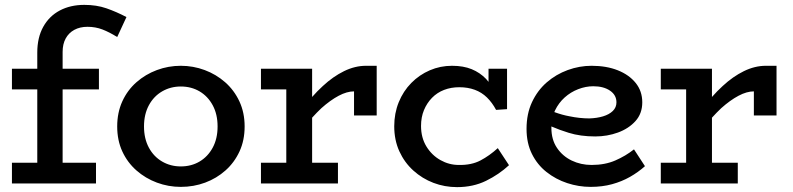

<svg xmlns="http://www.w3.org/2000/svg" viewBox="-20 -753 3255 788"><path d="M29 0V-85H133V-386H29V-471H133V-537Q133 -599 157.5 -643Q182 -687 225.5 -710Q269 -733 326 -733Q376 -733 416.5 -719Q457 -705 499 -683L461 -601Q429 -621 400.5 -632Q372 -643 339 -643Q308 -643 285 -630.5Q262 -618 249.5 -595Q237 -572 237 -540V-471H386V-386H237V-85H374V0Z M722 14Q671 14 624 -3.5Q577 -21 540 -53.5Q503 -86 482 -131.5Q461 -177 461 -234Q461 -291 482 -337Q503 -383 540 -415.5Q577 -448 624 -465.5Q671 -483 722 -483Q773 -483 820 -465.5Q867 -448 904 -415.5Q941 -383 962.5 -337Q984 -291 984 -234Q984 -177 963 -131.5Q942 -86 905.5 -53.5Q869 -21 822 -3.5Q775 14 722 14ZM722 -70Q765 -70 799 -90Q833 -110 853 -147Q873 -184 873 -234Q873 -284 853 -321Q833 -358 799 -378Q765 -398 722 -398Q680 -398 645.5 -378Q611 -358 591 -321Q571 -284 571 -234Q571 -184 591 -147Q611 -110 645.5 -90Q680 -70 722 -70Z M1051 0V-85H1155V-386H1051V-471H1261V-355Q1282 -379 1305 -400Q1347 -439 1392 -461Q1437 -483 1482 -483H1526V-279H1433V-378Q1404 -378 1370 -360Q1336 -342 1299 -309Q1280 -291 1261 -270V-85H1367V0Z M1856 15Q1805 15 1759 -2.5Q1713 -20 1676.5 -53Q1640 -86 1619 -132Q1598 -178 1598 -235Q1598 -288 1616.5 -333.5Q1635 -379 1668 -412.5Q1701 -446 1744 -464.5Q1787 -483 1835 -483Q1882 -483 1916 -469Q1950 -455 1975 -429Q1980 -423 1985 -417V-471H2061V-305L2016 -302Q2000 -332 1978.5 -353Q1957 -374 1928.5 -384.5Q1900 -395 1865 -395Q1831 -395 1802.5 -384Q1774 -373 1753 -351.5Q1732 -330 1720 -301Q1708 -272 1708 -236Q1708 -188 1730 -152Q1752 -116 1787.5 -96Q1823 -76 1863 -76Q1915 -75 1952 -94.5Q1989 -114 2023 -145L2069 -75Q2028 -37 1975 -11Q1922 15 1856 15Z M2404 14Q2355 14 2308 -1.5Q2261 -17 2223 -47Q2185 -77 2163 -121.5Q2141 -166 2141 -224Q2141 -286 2163.5 -334Q2186 -382 2224 -415Q2262 -448 2310 -465.5Q2358 -483 2408 -483Q2469 -483 2515.5 -464.5Q2562 -446 2589 -412.5Q2616 -379 2616 -333Q2616 -287 2588 -256Q2560 -225 2516 -209Q2472 -193 2423 -193Q2362 -193 2314 -208Q2278 -219 2243 -234Q2243 -231 2243 -228Q2243 -180 2266 -146Q2289 -112 2326.5 -94Q2364 -76 2408 -76Q2463 -76 2505.5 -94.5Q2548 -113 2582 -140L2627 -71Q2599 -46 2565.5 -27Q2532 -8 2492 3Q2452 14 2404 14ZM2255 -293Q2288 -281 2316 -276Q2359 -267 2399 -267Q2430 -268 2455 -275.5Q2480 -283 2495 -297.5Q2510 -312 2510 -333Q2510 -363 2483.5 -381Q2457 -399 2415 -399Q2384 -399 2353 -387Q2322 -375 2297.5 -353Q2273 -331 2258 -300Q2256 -296 2255 -293Z M2692 0V-85H2796V-386H2692V-471H2902V-355Q2923 -379 2946 -400Q2988 -439 3033 -461Q3078 -483 3123 -483H3167V-279H3074V-378Q3045 -378 3011 -360Q2977 -342 2940 -309Q2921 -291 2902 -270V-85H3008V0Z"/></svg>

Font: BioRhyme ExtraBold Medium
Style: Regular
Weight: 500
Version: Version 1.600;gftools[0.9.33]